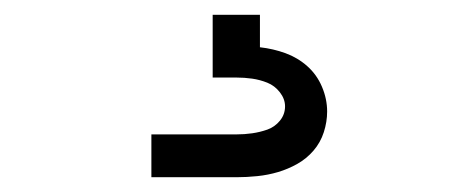

<svg xmlns="http://www.w3.org/2000/svg" viewBox="-20 -20 640 260"><path d="M185 220V162H300Q311 162 321.5 160.5Q332 159 342 155.5Q352 152 359 143.5Q366 135 366 124Q366 114 359 105Q352 96 342 92Q332 88 321.5 86.5Q311 85 300 85H268V0H332V44Q350 46 366.5 52Q383 58 396 69.5Q409 81 416 97.5Q423 114 423 131Q423 145 418.5 159Q414 173 404.5 184Q395 195 382.5 202Q370 209 356.5 213Q343 217 328.5 218.5Q314 220 300 220Z"/></svg>

Font: Iosevka SS04 Light Extended
Style: Regular
Weight: 300
Width: 7
Monospace: yes
Designer: Belleve Invis
Foundry: Belleve Invis
Version: Version 19.0.0; ttfautohint (v1.8.4)